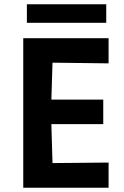

<svg xmlns="http://www.w3.org/2000/svg" viewBox="-20 -880 581 900"><path d="M89 0V-701H489V-583L165 -587L228 -647L219 -355L160 -413H464V-298H160L219 -357L228 -54L165 -115L489 -118V0ZM106 -773V-860H478V-773Z"/></svg>

Font: Ruda ExtraBold
Style: Regular
Weight: 800
Designer: Mariela Monsalve and Angelina Sanchez
Foundry: Mariela Monsalve and Angelina Sanchez
Version: Version 2.000